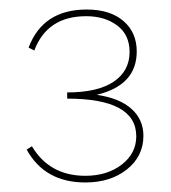

<svg xmlns="http://www.w3.org/2000/svg" viewBox="-20 -782 359 403"><path d="M183 -583Q231 -576 256 -553.5Q281 -531 281 -497Q281 -454 246.5 -426.5Q212 -399 159 -399Q74 -399 36 -468L47 -475Q84 -413 159 -413Q205 -413 235.5 -436.5Q266 -460 266 -496Q266 -575 121 -575V-588Q185 -588 218.5 -610.5Q252 -633 252 -673Q252 -709 226 -728.5Q200 -748 161 -748Q79 -748 52 -676L40 -682Q70 -762 162 -762Q211 -762 239 -738Q267 -714 267 -674Q267 -603 183 -583Z"/></svg>

Font: EauTestSC Thin
Style: Regular
Weight: 250
Designer: Christian Thalmann (Catharsis Fonts)
Version: Version 0.001;PS 000.001;hotconv 1.0.88;makeotf.lib2.5.64775